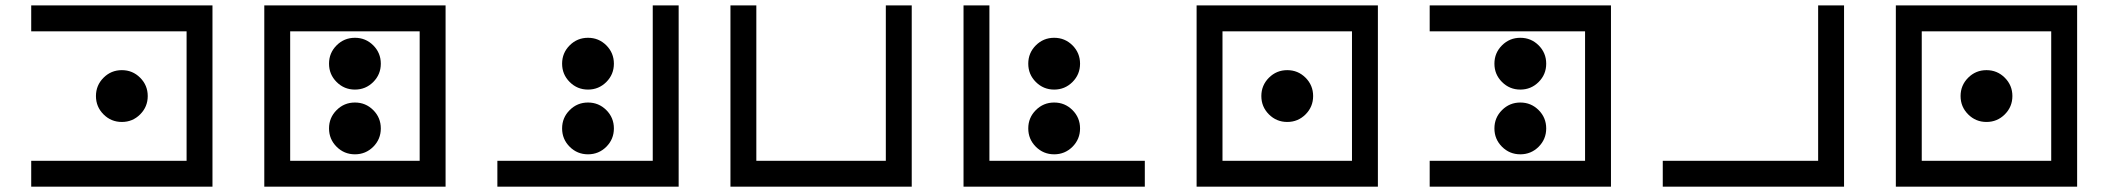

<svg xmlns="http://www.w3.org/2000/svg" viewBox="-20 -704 7950 724"><path d="M97.7 0V-97.7H683.6V-585.9H97.7V-683.6H781.2V0ZM439.5 -244.1Q398.9 -244.1 370.4 -272.7Q341.8 -301.3 341.8 -341.8Q341.8 -382.3 370.4 -410.9Q398.9 -439.5 439.5 -439.5Q480 -439.5 508.5 -410.9Q537.1 -382.3 537.1 -341.8Q537.1 -301.3 508.5 -272.7Q480 -244.1 439.5 -244.1Z M1074.2 -585.9V-97.7H1562.5V-585.9ZM976.6 -683.6H1660.2V0H976.6ZM1318.4 -366.2Q1277.8 -366.2 1249.3 -394.8Q1220.7 -423.3 1220.7 -463.9Q1220.7 -504.4 1249.3 -533Q1277.8 -561.5 1318.4 -561.5Q1358.9 -561.5 1387.5 -533Q1416 -504.4 1416 -463.9Q1416 -423.3 1387.5 -394.8Q1358.9 -366.2 1318.4 -366.2ZM1318.4 -122.1Q1277.8 -122.1 1249.3 -150.6Q1220.7 -179.2 1220.7 -219.7Q1220.7 -260.3 1249.3 -288.8Q1277.8 -317.4 1318.4 -317.4Q1358.9 -317.4 1387.5 -288.8Q1416 -260.3 1416 -219.7Q1416 -179.2 1387.5 -150.6Q1358.9 -122.1 1318.4 -122.1Z M1855.5 0V-97.7H2441.4V-683.6H2539.1V0ZM2197.3 -366.2Q2156.7 -366.2 2128.2 -394.8Q2099.6 -423.3 2099.6 -463.9Q2099.6 -504.4 2128.2 -533Q2156.7 -561.5 2197.3 -561.5Q2237.8 -561.5 2266.4 -533Q2294.9 -504.4 2294.9 -463.9Q2294.9 -423.3 2266.4 -394.8Q2237.8 -366.2 2197.3 -366.2ZM2197.3 -122.1Q2156.7 -122.1 2128.2 -150.6Q2099.6 -179.2 2099.6 -219.7Q2099.6 -260.3 2128.2 -288.8Q2156.7 -317.4 2197.3 -317.4Q2237.8 -317.4 2266.4 -288.8Q2294.9 -260.3 2294.9 -219.7Q2294.9 -179.2 2266.4 -150.6Q2237.8 -122.1 2197.3 -122.1Z M2734.4 -683.6H2832V-97.7H3320.3V-683.6H3418V0H2734.4Z M3613.3 -683.6H3710.9V-97.7H4296.9V0H3613.3ZM3955.1 -366.2Q3914.6 -366.2 3886 -394.8Q3857.4 -423.3 3857.4 -463.9Q3857.4 -504.4 3886 -533Q3914.6 -561.5 3955.1 -561.5Q3995.6 -561.5 4024.2 -533Q4052.7 -504.4 4052.7 -463.9Q4052.7 -423.3 4024.2 -394.8Q3995.6 -366.2 3955.1 -366.2ZM3955.1 -122.1Q3914.6 -122.1 3886 -150.6Q3857.4 -179.2 3857.4 -219.7Q3857.4 -260.3 3886 -288.8Q3914.6 -317.4 3955.1 -317.4Q3995.6 -317.4 4024.2 -288.8Q4052.7 -260.3 4052.7 -219.7Q4052.7 -179.2 4024.2 -150.6Q3995.6 -122.1 3955.1 -122.1Z M4589.8 -585.9V-97.7H5078.1V-585.9ZM4492.2 -683.6H5175.8V0H4492.2ZM4834 -244.1Q4793.5 -244.1 4764.9 -272.7Q4736.3 -301.3 4736.3 -341.8Q4736.3 -382.3 4764.9 -410.9Q4793.5 -439.5 4834 -439.5Q4874.5 -439.5 4903.1 -410.9Q4931.6 -382.3 4931.6 -341.8Q4931.6 -301.3 4903.1 -272.7Q4874.5 -244.1 4834 -244.1Z M5371.1 0V-97.7H5957V-585.9H5371.1V-683.6H6054.7V0ZM5712.9 -366.2Q5672.4 -366.2 5643.8 -394.8Q5615.2 -423.3 5615.2 -463.9Q5615.2 -504.4 5643.8 -533Q5672.4 -561.5 5712.9 -561.5Q5753.4 -561.5 5782 -533Q5810.5 -504.4 5810.5 -463.9Q5810.5 -423.3 5782 -394.8Q5753.4 -366.2 5712.9 -366.2ZM5712.9 -122.1Q5672.4 -122.1 5643.8 -150.6Q5615.2 -179.2 5615.2 -219.7Q5615.2 -260.3 5643.8 -288.8Q5672.4 -317.4 5712.9 -317.4Q5753.4 -317.4 5782 -288.8Q5810.5 -260.3 5810.5 -219.7Q5810.5 -179.2 5782 -150.6Q5753.4 -122.1 5712.9 -122.1Z M6250 0V-97.7H6835.9V-683.6H6933.6V0Z M7226.6 -585.9V-97.7H7714.8V-585.9ZM7128.9 -683.6H7812.5V0H7128.9ZM7470.7 -244.1Q7430.2 -244.1 7401.6 -272.7Q7373 -301.3 7373 -341.8Q7373 -382.3 7401.6 -410.9Q7430.2 -439.5 7470.7 -439.5Q7511.2 -439.5 7539.8 -410.9Q7568.4 -382.3 7568.4 -341.8Q7568.4 -301.3 7539.8 -272.7Q7511.2 -244.1 7470.7 -244.1Z"/></svg>

Font: BabelStone Leeson
Style: Regular
Weight: 400
Designer: Andrew West
Foundry: BabelStone
Version: Version 1.02 November 6, 2013